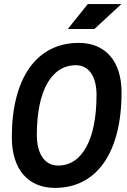

<svg xmlns="http://www.w3.org/2000/svg" viewBox="-20 -914 626 944"><path d="M250.5 9.8C456.1 9.8 577.6 -164.6 577.6 -459.5C577.6 -612.8 499 -703.1 367.2 -703.1C160.2 -703.1 38.1 -530.8 38.1 -239.3C38.1 -82.5 116.7 9.8 250.5 9.8ZM266.1 -100.1C200.2 -100.1 161.1 -156.2 161.1 -251.5C161.1 -466.3 232.4 -593.3 353 -593.3C416.5 -593.3 454.6 -539.1 454.6 -447.3C454.6 -229 384.3 -100.1 266.1 -100.1ZM313.5 -771.5H444.3L576.7 -894H411.6Z"/></svg>

Font: Cascadia Code SemiBold
Style: Italic
Weight: 600
Italic angle: -10°
Monospace: yes
Designer: Aaron Bell
Foundry: Saja Typeworks
Version: Version 2404.023